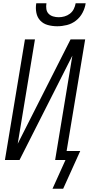

<svg xmlns="http://www.w3.org/2000/svg" viewBox="-20 -975 542 1170"><path d="M329 -815Q299 -815 271.5 -822.5Q244 -830 225.5 -849.5Q207 -869 201.5 -897.5Q196 -926 201 -955H263Q260 -937 262.5 -920Q265 -903 276 -891.5Q287 -880 303.5 -875Q320 -870 338 -870Q355 -870 373 -875Q391 -880 406 -891.5Q421 -903 429.5 -920Q438 -937 441 -955H502Q498 -926 483 -897.5Q468 -869 443 -849.5Q418 -830 388 -822.5Q358 -815 329 -815ZM365 175H300L379 0H316L421 -636L99 0H10L132 -735H193L88 -99L410 -735H499L386 -55H469Z"/></svg>

Font: Iosevka SS04 Light Oblique
Style: Regular
Weight: 300
Italic angle: -9°
Monospace: yes
Designer: Belleve Invis
Foundry: Belleve Invis
Version: Version 19.0.0; ttfautohint (v1.8.4)